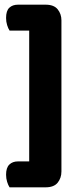

<svg xmlns="http://www.w3.org/2000/svg" viewBox="-20 -676 345 822"><path d="M243 -575V33H105V-575ZM243 -545H21Q15 -554 10.5 -568.5Q6 -583 6 -599Q6 -630 20 -643Q34 -656 57 -656H175Q211 -656 227 -636Q243 -616 243 -589ZM175 126H21Q15 117 10.5 102.5Q6 88 6 72Q6 42 20 28.5Q34 15 57 15H243V58Q243 86 227 106Q211 126 175 126Z"/></svg>

Font: Baloo Bhaijaan 2
Style: Bold
Weight: 700
Designer: Sanskriti Dholi, Noopur Datye and Ek Type
Foundry: Ek Type
Version: Version 1.701